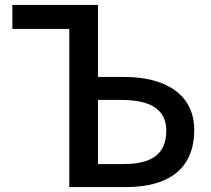

<svg xmlns="http://www.w3.org/2000/svg" viewBox="-20 -756 853 776"><path d="M260 -639V0H490C653 0 765 -67 765 -231C765 -380 640 -445 484 -445H376V-736H30V-639ZM479 -93H376V-352H472C592 -352 652 -311 652 -228C652 -132 592 -93 479 -93Z"/></svg>

Font: Spoqa Han Sans Neo Medium
Style: Regular
Weight: 500
Designer: [Spoqa Han Sans Neo] Dong-huui Kim ___ Younghwa Kang ___ Yujin Lee ___ [Noto Sans] Ryoko NISHIZUKA ____ (kana & ideograp
Foundry: Spoqa (http://www.spoqa-han-sans.com)
Version: Version 1.100;hotconv 1.0.109;makeotfexe 2.5.65596